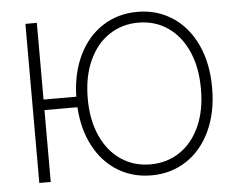

<svg xmlns="http://www.w3.org/2000/svg" viewBox="-52 -778 1047 850"><g transform="rotate(-5 472.0 -353.5)"><path d="M140.6 -366.2H286.1Q288.6 -471.2 327.4 -550.5Q366.2 -629.9 433.8 -673.3Q501.5 -716.8 587.9 -716.8Q675.8 -716.8 744.1 -671.6Q812.5 -626.5 850.6 -544.2Q888.7 -461.9 888.7 -353.5Q888.7 -245.1 850.6 -162.8Q812.5 -80.6 744.1 -35.4Q675.8 9.8 587.9 9.8Q504.4 9.8 438.2 -30.8Q372.1 -71.3 332.5 -146Q293 -220.7 287.1 -319.3H140.6V0H89.8V-707H140.6ZM587.9 -668.9Q514.6 -668.9 457.5 -630.6Q400.4 -592.3 368.2 -520.8Q335.9 -449.2 335.9 -353.5Q335.9 -258.3 367.9 -187.3Q399.9 -116.2 457 -77.6Q514.2 -39.1 587.9 -39.1Q661.1 -39.1 718.3 -77.4Q775.4 -115.7 807.4 -187Q839.4 -258.3 838.9 -353.5Q838.9 -449.2 806.9 -520.5Q774.9 -591.8 718 -630.4Q661.1 -668.9 587.9 -668.9Z"/></g></svg>

Font: Pretendard JP ExtraLight
Style: Regular
Weight: 200
Designer: Base glyphs from Inter by Rasmus Andersson; Hangeul glyphs from Noto Sans CJK(Source Han Sans) by Jang Soo-young and Kan
Foundry: Kil Hyung-jin
Version: Version 1.309